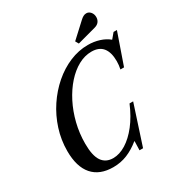

<svg xmlns="http://www.w3.org/2000/svg" viewBox="-219 -1107 1185 1266"><g transform="rotate(-30 373.0 -474.0)"><path d="M274 10.5Q171 10.5 117 -51.5Q63 -113.5 63 -233Q63 -317.5 88.5 -397Q114 -476.5 159.2 -544.5Q204.5 -612.5 263.8 -663.8Q323 -715 391 -743.5Q459 -772 529.5 -772Q575.5 -772 616.5 -759Q657.5 -746 686.5 -721.5L720 -761.5H745.5L663 -524.5H635.5Q642 -554.5 642 -584.5Q642 -651.5 613.8 -686.8Q585.5 -722 528 -722Q476.5 -722 427.2 -695Q378 -668 335 -619.8Q292 -571.5 259.2 -507.5Q226.5 -443.5 208 -369.2Q189.5 -295 189.5 -216Q189.5 -125 218.2 -83.2Q247 -41.5 303.5 -41.5Q351 -41.5 400.8 -72.2Q450.5 -103 495.8 -160.8Q541 -218.5 575.5 -300.5H603L505 0H478L480 -68.5H477.5Q431 -30.5 381.2 -10Q331.5 10.5 274 10.5ZM483.5 -809.5 469.5 -834 578.5 -934.5Q590.5 -946 601.8 -952Q613 -958 625 -958Q644 -958 657.2 -942.2Q670.5 -926.5 670.5 -903.5Q670.5 -883.5 659.5 -868.8Q648.5 -854 626 -848Z"/></g></svg>

Font: Libre Caslon Condensed SemiBold Italic
Style: Regular
Weight: 600
Italic angle: -22.583°
Designer: Pablo Impallari, Rodrigo Fuenzalida, Katja Schimmel, Ertekin Erdin
Foundry: Pablo Impallari, Rodrigo Fuenzalida
Version: Version 2.000; ttfautohint (v1.8.4.7-5d5b);gftools[0.9.33]